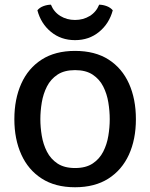

<svg xmlns="http://www.w3.org/2000/svg" viewBox="-20 -772 630 805"><path d="M149.2 -272.2Q149.2 -238.3 155.2 -202.6Q161.2 -166.8 176.8 -136.2Q192.4 -105.5 221 -86.5Q249.6 -67.5 294.8 -67.5Q340 -67.5 368.6 -86.5Q397.2 -105.5 412.8 -136.2Q428.4 -166.8 434.2 -202.6Q440.1 -238.3 440.1 -272.2Q440.1 -306.4 434.2 -342.5Q428.4 -378.5 412.8 -409.3Q397.2 -440 368.6 -459Q340 -478 294.8 -478Q249.6 -478 221 -459Q192.4 -440 176.8 -409.3Q161.2 -378.5 155.2 -342.5Q149.2 -306.4 149.2 -272.2ZM40.2 -272.2Q40.2 -356.6 69.2 -421.2Q98.1 -485.8 154.8 -522.2Q211.4 -558.6 294.6 -558.6Q378.5 -558.6 435.2 -522.3Q491.8 -486 520.8 -421.4Q549.8 -356.8 549.8 -272.2Q549.8 -187.7 520.5 -123.5Q491.1 -59.2 434.3 -23.1Q377.4 13.1 294.6 13.1Q211.4 13.1 154.8 -23.5Q98.1 -60 69.2 -124.4Q40.2 -188.7 40.2 -272.2ZM452.8 -728.9Q437.9 -673.2 395.7 -638.5Q353.6 -603.7 294.6 -603.7Q235.7 -603.7 193.5 -638.5Q151.4 -673.2 136.8 -728.9Q145.9 -740.2 161.7 -746.2Q177.4 -752.1 193.5 -752.4Q205.7 -721.8 233 -705Q260.3 -688.3 294.6 -688.3Q328.9 -688.3 356.3 -705Q383.6 -721.8 395.8 -752.4Q411.9 -752.1 427.6 -746.2Q443.3 -740.2 452.8 -728.9Z"/></svg>

Font: Signika SC
Style: Regular
Weight: 300
Designer: Anna Giedryś
Foundry: Anna Giedryś
Version: Version 2.000